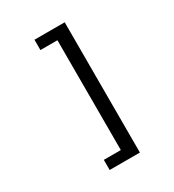

<svg xmlns="http://www.w3.org/2000/svg" viewBox="-179 -734 858 945"><g transform="rotate(-30 250.0 -261.0)"><path d="M335.9 -630.9V109.4H164.1V51.8H260.7V-572.3H164.1V-630.9Z"/></g></svg>

Font: BabelStone Xiangqi
Style: Regular
Weight: 400
Designer: Andrew West
Foundry: BabelStone
Version: Version 11.000 June 09, 2018